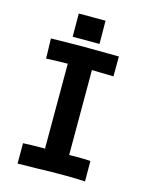

<svg xmlns="http://www.w3.org/2000/svg" viewBox="-120 -881 758 961"><g transform="rotate(15 259.0 -400.5)"><path d="M167 -803.2H305.7L306.6 -683.1H167.5ZM64.5 -646.5Q159.7 -648.9 236.8 -648.9Q296.9 -648.9 416.5 -647.5L416 -544.4Q384.3 -544.4 354.7 -545.7Q325.2 -546.9 303.7 -546.9V-106.9Q314.5 -106.9 322.8 -107.2Q331.1 -107.4 343.8 -107.4Q380.4 -107.4 414.1 -105.5L414.6 0.5Q364.7 -2.4 312 -2.4Q301.3 -2.4 276.4 -2.2Q251.5 -2 236.3 -2Q223.1 -2 165.8 -0.2Q108.4 1.5 65.4 1.5V-104Q117.2 -106.4 153.3 -106.4H178.7V-546.4Q109.4 -545.4 67.4 -543Z"/></g></svg>

Font: Fantasque Sans Mono
Style: Bold
Weight: 700
Monospace: yes
Designer: Jany Belluz
Version: Version 1.8.0 ; ttfautohint (v1.8.2)